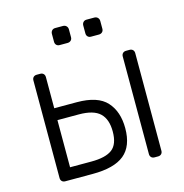

<svg xmlns="http://www.w3.org/2000/svg" viewBox="-105 -808 869 905"><g transform="rotate(-15 329.5 -355.0)"><path d="M103 0Q93 0 87 -6Q81 -12 81 -22V-498Q81 -508 87 -514Q93 -520 103 -520H120Q130 -520 136 -514Q142 -508 142 -498V-346H252Q354 -346 397.5 -298Q441 -250 441 -169Q441 -81 391.5 -40.5Q342 0 237 0ZM142 -58H246Q316 -58 348 -82.5Q380 -107 380 -169Q380 -229 349 -258.5Q318 -288 246 -288H142ZM539 0Q529 0 523 -6Q517 -12 517 -22V-498Q517 -508 523 -514Q529 -520 539 -520H556Q566 -520 572 -514Q578 -508 578 -498V-22Q578 -12 572 -6Q566 0 556 0ZM397 -627Q387 -627 381 -633Q375 -639 375 -649V-687Q375 -697 381 -703.5Q387 -710 397 -710H435Q445 -710 451.5 -703.5Q458 -697 458 -687V-649Q458 -639 451.5 -633Q445 -627 435 -627ZM244 -627Q234 -627 228 -633Q222 -639 222 -649V-687Q222 -697 228 -703.5Q234 -710 244 -710H282Q292 -710 298.5 -703.5Q305 -697 305 -687V-649Q305 -639 298.5 -633Q292 -627 282 -627Z"/></g></svg>

Font: Rubik Light
Style: Regular
Weight: 300
Designer: Hubert and Fischer
Foundry: Hubert and Fischer
Version: Version 2.300;gftools[0.9.30]